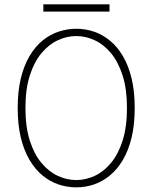

<svg xmlns="http://www.w3.org/2000/svg" viewBox="-20 -836 690 868"><path d="M325 11Q284 11 245 -2Q206 -15 172.5 -42.5Q139 -70 113.8 -112.5Q88.5 -155 74.2 -213.5Q60 -272 60 -348Q60 -423.5 74.2 -482Q88.5 -540.5 113.8 -583Q139 -625.5 172.5 -652.8Q206 -680 245 -693Q284 -706 325 -706Q366 -706 404.5 -693Q443 -680 476.5 -652.8Q510 -625.5 535.2 -583Q560.5 -540.5 574.8 -482Q589 -423.5 589 -348Q589 -272 574.8 -213.5Q560.5 -155 535.2 -112.5Q510 -70 476.5 -42.5Q443 -15 404.5 -2Q366 11 325 11ZM325 -22Q367 -22 407.8 -40.8Q448.5 -59.5 481.5 -99Q514.5 -138.5 534.2 -200.2Q554 -262 554 -348Q554 -433.5 534.2 -495Q514.5 -556.5 481.5 -596Q448.5 -635.5 407.8 -654.2Q367 -673 325 -673Q282.5 -673 241.8 -654.2Q201 -635.5 167.8 -596Q134.5 -556.5 114.8 -495Q95 -433.5 95 -348Q95 -262 114.8 -200.2Q134.5 -138.5 167.8 -99Q201 -59.5 241.8 -40.8Q282.5 -22 325 -22ZM176 -783.5V-816.5H475V-783.5Z"/></svg>

Font: Trispace Thin
Style: Regular
Weight: 100
Designer: Tyler Finck
Foundry: Etcetera Type Company
Version: Version 1.210